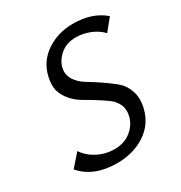

<svg xmlns="http://www.w3.org/2000/svg" viewBox="-160 -779 850 901"><g transform="rotate(-30 265.5 -328.5)"><path d="M375 -160Q382 -192 370 -218Q358 -244 334 -261.5Q310 -279 280.5 -297.5Q251 -316 222 -332.5Q193 -349 170.5 -374.5Q148 -400 138.5 -430Q129 -460 139 -506Q156 -580 218.5 -622Q281 -664 362 -664Q467 -664 531 -608L480 -545Q455 -572 417.5 -587Q380 -602 343 -602Q291 -602 257.5 -573Q224 -544 216 -506Q210 -473 228 -445Q246 -417 277 -398.5Q308 -380 343.5 -356Q379 -332 408 -308Q437 -284 450.5 -244Q464 -204 452 -154Q434 -78 369.5 -35.5Q305 7 217 7Q90 7 24 -70L82 -136Q107 -99 149 -77.5Q191 -56 238 -56Q294 -56 330.5 -87Q367 -118 375 -160Z"/></g></svg>

Font: EauTest Medium
Style: Italic
Weight: 500
Italic angle: -12°
Designer: Christian Thalmann (Catharsis Fonts)
Version: Version 0.001;PS 000.001;hotconv 1.0.88;makeotf.lib2.5.64775